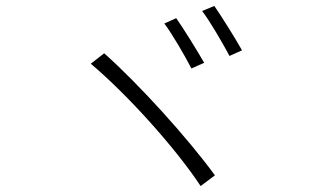

<svg xmlns="http://www.w3.org/2000/svg" viewBox="-20 -742 1040 645"><path d="M572 -681 532 -663C558 -629 602 -553 623 -512L666 -531C643 -571 596 -647 572 -681ZM700 -722 659 -705C686 -670 728 -597 751 -554L793 -573C770 -614 723 -689 700 -722ZM330 -563 285 -528C408 -424 568 -247 654 -117L702 -153C611 -278 446 -460 330 -563Z"/></svg>

Font: Noto Sans SC Light
Style: Regular
Weight: 300
Designer: Ryoko NISHIZUKA 西塚涼子 (kana, bopomofo & ideographs); Paul D. Hunt (Latin, Greek & Cyrillic); Sandoll Communications 산돌커뮤니
Foundry: Adobe
Version: Version 2.004;hotconv 1.0.118;makeotfexe 2.5.65603